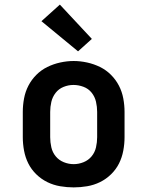

<svg xmlns="http://www.w3.org/2000/svg" viewBox="-20 -806 640 834"><path d="M300 8Q271 8 241.5 3Q212 -2 185.5 -15Q159 -28 137.5 -49Q116 -70 103 -96Q90 -122 84.5 -151.5Q79 -181 79 -210V-320Q79 -349 84.5 -378.5Q90 -408 103.5 -434Q117 -460 138 -481Q159 -502 185.5 -515Q212 -528 241.5 -534.5Q271 -541 300 -541Q329 -541 358.5 -534.5Q388 -528 414.5 -515Q441 -502 462 -481Q483 -460 496.5 -434Q510 -408 515.5 -378.5Q521 -349 521 -320V-210Q521 -181 515.5 -151.5Q510 -122 497 -96Q484 -70 462.5 -49Q441 -28 414.5 -15Q388 -2 358.5 3Q329 8 300 8ZM300 -93Q322 -93 343 -101.5Q364 -110 378 -127Q392 -144 397 -166Q402 -188 402 -210V-320Q402 -342 397 -364Q392 -386 378 -403.5Q364 -421 342.5 -429Q321 -437 299 -437Q277 -437 256 -428.5Q235 -420 221.5 -402.5Q208 -385 203 -363.5Q198 -342 198 -320V-210Q198 -188 203 -166Q208 -144 222 -127Q236 -110 257 -101.5Q278 -93 300 -93ZM319 -583 160 -714 240 -786 379 -637Z"/></svg>

Font: Iosevka Curly Slab Extended
Style: Bold
Weight: 700
Width: 7
Monospace: yes
Designer: Belleve Invis
Foundry: Belleve Invis
Version: Version 11.1.0; ttfautohint (v1.8.3)